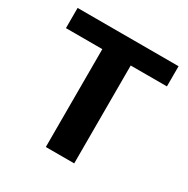

<svg xmlns="http://www.w3.org/2000/svg" viewBox="-150 -782 894 914"><g transform="rotate(30 297.5 -324.5)"><path d="M20 0ZM220 -538H20V-649H575V-538H376V0H220Z"/></g></svg>

Font: Play
Style: Bold
Weight: 700
Designer: Jonas Hecksher (Cyrillic expansion: Cyreal)
Foundry: Jonas Hecksher, Playtype, e-types AS
Version: Version 2.101; ttfautohint (v1.5.65-e2d9)